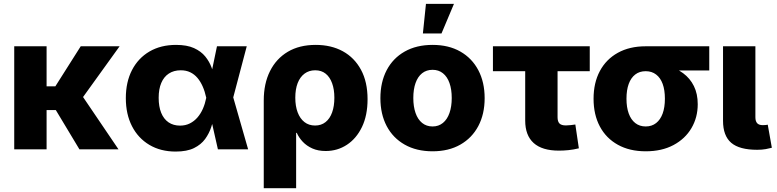

<svg xmlns="http://www.w3.org/2000/svg" viewBox="-20 -784 4079 1008"><path d="M224.6 -541V0H54.7V-541ZM607.9 -541 366.7 -206.1H188L185.5 -330.6H270.5L403.8 -541ZM397 0 269 -212.9 406.2 -289.1 602.1 0Z M902.3 11.7Q823.2 11.7 764.2 -23.4Q705.1 -58.6 672.9 -121.6Q640.6 -184.6 640.6 -269Q640.6 -353.5 673.1 -416.3Q705.6 -479 764.9 -513.7Q824.2 -548.3 904.3 -548.3Q961.4 -548.3 998.5 -531.5Q1035.6 -514.6 1057.6 -487.5Q1079.6 -460.4 1091.3 -428.2Q1103 -396 1108.9 -365.2H1158.2L1203.6 -275.9L1282.7 0H1124L1062.5 -272Q1055.7 -303.7 1044.2 -329.8Q1032.7 -356 1016.6 -375Q1000.5 -394 978.8 -404.5Q957 -415 929.2 -415Q892.6 -415 866.5 -397.9Q840.3 -380.9 826.7 -348.6Q813 -316.4 813 -270.5Q813 -224.6 826.2 -191.9Q839.4 -159.2 864.7 -141.8Q890.1 -124.5 925.3 -124.5Q953.6 -124.5 976.6 -136Q999.5 -147.5 1016.6 -167.2Q1033.7 -187 1045.2 -213.1Q1056.6 -239.3 1062.5 -269L1119.1 -541H1275.4L1203.6 -269L1157.7 -182.1H1106.9Q1100.1 -150.9 1089.1 -117.2Q1078.1 -83.5 1056.9 -54.2Q1035.6 -24.9 998.5 -6.6Q961.4 11.7 902.3 11.7Z M1364.7 204.1V-256.8Q1364.7 -345.2 1397.5 -410.6Q1430.2 -476.1 1491 -512.2Q1551.8 -548.3 1637.2 -548.3Q1718.8 -548.3 1779.8 -514.9Q1840.8 -481.4 1875.2 -417.7Q1909.7 -354 1909.7 -263.2Q1909.7 -178.2 1880.4 -117.4Q1851.1 -56.6 1801.3 -23.9Q1751.5 8.8 1689.9 8.8Q1649.9 8.8 1619.9 -4.6Q1589.8 -18.1 1569.6 -39.6Q1549.3 -61 1538.1 -86.4H1534.7V204.1ZM1634.3 -125Q1666.5 -125 1689.2 -143.1Q1711.9 -161.1 1723.6 -193.8Q1735.4 -226.6 1735.4 -271Q1735.4 -314.5 1723.6 -346.9Q1711.9 -379.4 1689.7 -397.2Q1667.5 -415 1634.8 -415Q1602.5 -415 1578.9 -397.5Q1555.2 -379.9 1542.7 -347.7Q1530.3 -315.4 1530.3 -271Q1530.3 -227.1 1542.7 -194.1Q1555.2 -161.1 1578.4 -143.1Q1601.6 -125 1634.3 -125Z M2251 10.3Q2166.5 10.3 2104.7 -24.7Q2043 -59.6 2010 -122.3Q1977.1 -185.1 1977.1 -268.6Q1977.1 -352.5 2010 -415.5Q2043 -478.5 2104.7 -513.4Q2166.5 -548.3 2251 -548.3Q2335.4 -548.3 2396.7 -513.4Q2458 -478.5 2491.2 -415.5Q2524.4 -352.5 2524.4 -268.6Q2524.4 -185.1 2491.2 -122.3Q2458 -59.6 2396.7 -24.7Q2335.4 10.3 2251 10.3ZM2251 -120.1Q2282.7 -120.1 2305.4 -138.7Q2328.1 -157.2 2339.8 -190.9Q2351.6 -224.6 2351.6 -269.5Q2351.6 -314.9 2339.8 -348.1Q2328.1 -381.3 2305.4 -399.4Q2282.7 -417.5 2251 -417.5Q2218.8 -417.5 2196 -399.4Q2173.3 -381.3 2161.6 -348.1Q2149.9 -314.9 2149.9 -269.5Q2149.9 -224.6 2161.6 -190.9Q2173.3 -157.2 2196 -138.7Q2218.8 -120.1 2251 -120.1ZM2200.2 -608.4 2216.3 -763.7H2363.3L2297.9 -608.4Z M2914.1 6.8Q2826.2 6.8 2781.7 -33.2Q2737.3 -73.2 2737.3 -150.9V-410.2H2567.9V-541H3076.2V-410.2H2907.2V-168.5Q2907.2 -146 2917.2 -135.7Q2927.2 -125.5 2951.2 -125.5Q2960.9 -125.5 2976.8 -127.2Q2992.7 -128.9 3000.5 -130.4L3019 -5.4Q2991.2 1.5 2964.8 4.2Q2938.5 6.8 2914.1 6.8Z M3370.1 10.3Q3285.6 10.3 3223.9 -23.9Q3162.1 -58.1 3129.2 -120.1Q3096.2 -182.1 3096.2 -265.6Q3096.2 -349.1 3129.2 -410.9Q3162.1 -472.7 3223.6 -506.8Q3285.2 -541 3369.6 -541H3703.6V-414.1H3467.8L3369.6 -410.2Q3337.4 -410.2 3314.9 -392.8Q3292.5 -375.5 3280.8 -343.5Q3269 -311.5 3269 -265.6Q3269 -220.7 3280.8 -188.2Q3292.5 -155.8 3315.2 -137.9Q3337.9 -120.1 3370.1 -120.1Q3401.9 -120.1 3424.6 -137.9Q3447.3 -155.8 3459 -188.2Q3470.7 -220.7 3470.7 -265.6Q3470.7 -311.5 3459 -343.5Q3447.3 -375.5 3424.6 -392.8Q3401.9 -410.2 3370.1 -410.2V-453.6Q3429.7 -453.6 3479.7 -440.2Q3529.8 -426.8 3566.4 -399.7Q3603 -372.6 3623 -332Q3643.1 -291.5 3643.1 -236.8Q3643.1 -167.5 3610.1 -111.3Q3577.1 -55.2 3515.9 -22.5Q3454.6 10.3 3370.1 10.3Z M3955.1 2.4Q3861.8 2.4 3818.8 -34.4Q3775.9 -71.3 3775.9 -149.9V-541H3945.8V-168.5Q3945.8 -147.5 3955.1 -137.2Q3964.4 -127 3984.4 -127Q3994.6 -127 4000.5 -127.7Q4006.3 -128.4 4010.7 -129.4L4032.2 -8.3Q4020 -4.9 4000.2 -1.2Q3980.5 2.4 3955.1 2.4Z"/></svg>

Font: Inter 17pt ExtraBold
Style: Regular
Weight: 800
Version: Version 4.001;git-66647c0bb